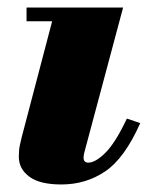

<svg xmlns="http://www.w3.org/2000/svg" viewBox="-20 -480 392 510"><path d="M352.5 -153Q311 -59.5 259.5 -24.8Q208 10 143 10Q85.5 10 57.8 -10.8Q30 -31.5 30 -63.5Q30 -82.5 32.8 -94.5Q35.5 -106.5 37.5 -115L118.5 -423.5H50.5V-460H307L206 -82.5Q205 -78.5 203.5 -72.8Q202 -67 202 -61.5Q202 -48 214.5 -48Q233.5 -48 260 -74.2Q286.5 -100.5 317 -165Z"/></svg>

Font: Bodoni* 06pt Fatface
Style: Italic
Weight: 900
Italic angle: -13°
Version: Version 2.3